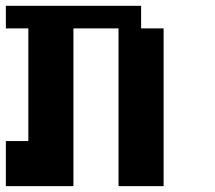

<svg xmlns="http://www.w3.org/2000/svg" viewBox="-20 -635 732 655"><path d="M0 0V-153.8H76.7V-538.1H0V-615.2H461.4V-538.1H538.1V0H384.3V-538.1H230.5V0Z"/></svg>

Font: Good Old DOS
Style: Regular
Weight: 400
Designer: Vasily Draigo
Foundry: Vasily Draigo
Version: 1.0